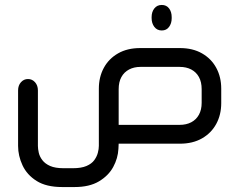

<svg xmlns="http://www.w3.org/2000/svg" viewBox="-20 -580 965 775"><path d="M633 -457Q614 -457 603 -471.5Q592 -486 592 -507V-511Q592 -532 603 -546Q614 -560 633 -560Q652 -560 662.5 -546Q673 -532 673 -511V-506Q673 -486 662.5 -471.5Q652 -457 633 -457ZM459 0 458 21Q456 59 437 94Q418 129 379.5 152Q341 175 281 175H231Q167 175 128 150.5Q89 126 71 87.5Q53 49 53 9V-215Q53 -235 64.5 -248Q76 -261 93 -261Q110 -261 121.5 -248Q133 -235 133 -215V9Q133 21 136.5 36.5Q140 52 151 66.5Q162 81 182.5 90Q203 99 237 99H274Q308 99 329 90Q350 81 360.5 66.5Q371 52 375 36.5Q379 21 379 9V-222Q379 -269 399 -306Q419 -343 456.5 -364.5Q494 -386 546 -386H706Q758 -386 795.5 -364.5Q833 -343 853 -306Q873 -269 873 -222V-164Q873 -117 853 -80Q833 -43 795.5 -21.5Q758 0 706 0ZM459 -76H705Q732 -76 752 -86.5Q772 -97 783 -117Q794 -137 794 -165V-220Q794 -249 783 -269Q772 -289 752 -299.5Q732 -310 705 -310H547Q521 -310 501 -299.5Q481 -289 470 -269Q459 -249 459 -220Z"/></svg>

Font: Beiruti Medium
Style: Regular
Weight: 500
Designer: Arlette Boutros
Foundry: Boutros
Version: Version 1.41